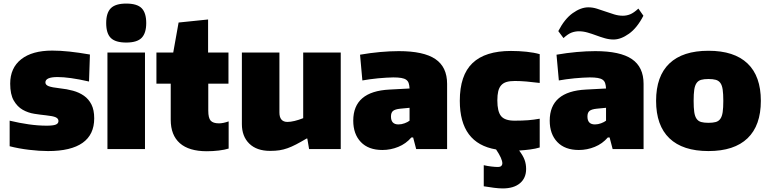

<svg xmlns="http://www.w3.org/2000/svg" viewBox="-20 -834 4302 1074"><path d="M249 11Q201 11 142.5 4Q84 -3 34 -16V-159Q88 -146 140.5 -138.5Q193 -131 241 -131Q277 -131 292 -137Q307 -143 307 -157Q307 -171 291.5 -178Q276 -185 237 -189Q207 -192 172 -197.5Q137 -203 107 -220Q77 -237 57 -271.5Q37 -306 37 -366Q37 -454 98.5 -502.5Q160 -551 272 -551Q317 -551 368.5 -545.5Q420 -540 483 -529L478 -378Q421 -391 377.5 -397Q334 -403 302 -403Q234 -403 234 -373Q234 -359 252 -352Q270 -345 315 -340Q354 -336 388.5 -326.5Q423 -317 449.5 -298.5Q476 -280 491.5 -249.5Q507 -219 507 -172Q507 -81 442 -35Q377 11 249 11Z M686 -596Q626 -596 600 -621.5Q574 -647 574 -705Q574 -762 600 -788Q626 -814 686 -814Q747 -814 772.5 -788Q798 -762 798 -705Q798 -649 772.5 -622.5Q747 -596 686 -596ZM581 -540H791V0H581Z M1137 12Q1037 12 986 -33Q935 -78 935 -164V-366H855V-540H949L979 -708L1144 -725V-540H1258V-366H1145V-215Q1145 -174 1158.5 -159Q1172 -144 1205 -144Q1228 -144 1259 -155V-3Q1237 4 1204 8Q1171 12 1137 12Z M1491 10Q1416 10 1374.5 -30.5Q1333 -71 1333 -140V-540H1543V-205Q1543 -152 1588 -152Q1605 -152 1628 -157.5Q1651 -163 1676 -173V-540H1886V0H1709L1699 -59H1695Q1661 -39 1636 -26Q1611 -13 1588.5 -5Q1566 3 1543.5 6.5Q1521 10 1491 10Z M2119 5Q2041 5 1998.5 -39.5Q1956 -84 1956 -159Q1956 -323 2159 -333L2271 -339Q2270 -357 2266 -369Q2262 -381 2252 -388Q2242 -395 2224.5 -398Q2207 -401 2180 -401Q2163 -401 2141 -399.5Q2119 -398 2095 -396Q2071 -394 2048 -390.5Q2025 -387 2007 -384L1994 -528Q2051 -538 2106.5 -543Q2162 -548 2211 -548Q2350 -548 2415.5 -503.5Q2481 -459 2481 -365V0H2308L2291 -65H2281Q2251 -30 2208 -12.5Q2165 5 2119 5ZM2209 -138Q2226 -138 2243.5 -144.5Q2261 -151 2271 -159V-231L2219 -226Q2190 -223 2178.5 -213.5Q2167 -204 2167 -182Q2167 -138 2209 -138Z M2792 220Q2771 220 2743.5 216.5Q2716 213 2686 208V90Q2707 95 2729 97.5Q2751 100 2763 100Q2779 100 2784.5 94Q2790 88 2790 80Q2790 54 2755 2Q2552 -32 2552 -270Q2552 -413 2623 -481Q2694 -549 2838 -549Q2883 -549 2925.5 -544.5Q2968 -540 2999 -531V-370Q2960 -375 2925 -378Q2890 -381 2860 -381Q2832 -381 2813.5 -375.5Q2795 -370 2783.5 -357Q2772 -344 2767 -323.5Q2762 -303 2762 -272Q2762 -210 2783 -184.5Q2804 -159 2858 -159Q2902 -159 2934 -161.5Q2966 -164 2999 -170V-9Q2976 -2 2946 2Q2916 6 2884 8Q2906 37 2914.5 60.5Q2923 84 2923 111Q2923 162 2888.5 191Q2854 220 2792 220Z M3218 5Q3140 5 3097.5 -39.5Q3055 -84 3055 -159Q3055 -323 3258 -333L3370 -339Q3369 -357 3365 -369Q3361 -381 3351 -388Q3341 -395 3323.5 -398Q3306 -401 3279 -401Q3262 -401 3240 -399.5Q3218 -398 3194 -396Q3170 -394 3147 -390.5Q3124 -387 3106 -384L3093 -528Q3150 -538 3205.5 -543Q3261 -548 3310 -548Q3449 -548 3514.5 -503.5Q3580 -459 3580 -365V0H3407L3390 -65H3380Q3350 -30 3307 -12.5Q3264 5 3218 5ZM3308 -138Q3325 -138 3342.5 -144.5Q3360 -151 3370 -159V-231L3318 -226Q3289 -223 3277.5 -213.5Q3266 -204 3266 -182Q3266 -138 3308 -138ZM3103 -660Q3138 -728 3183.5 -760.5Q3229 -793 3271 -793Q3295 -793 3319 -785.5Q3343 -778 3367 -769.5Q3391 -761 3415.5 -753.5Q3440 -746 3464 -746Q3485 -746 3505 -754Q3525 -762 3551 -786L3579 -746Q3544 -678 3498.5 -645.5Q3453 -613 3412 -613Q3388 -613 3363.5 -620Q3339 -627 3315 -636Q3291 -645 3266.5 -652Q3242 -659 3218 -659Q3197 -659 3177 -651.5Q3157 -644 3132 -621Z M3943 11Q3799 11 3724.5 -60.5Q3650 -132 3650 -270Q3650 -408 3724.5 -479Q3799 -550 3943 -550Q4087 -550 4161.5 -479Q4236 -408 4236 -270Q4236 -132 4161.5 -60.5Q4087 11 3943 11ZM3943 -147Q3968 -147 3984 -151.5Q4000 -156 4009.5 -169.5Q4019 -183 4022.5 -207Q4026 -231 4026 -270Q4026 -309 4022.5 -333Q4019 -357 4009.5 -370Q4000 -383 3984 -387.5Q3968 -392 3943 -392Q3918 -392 3902 -387.5Q3886 -383 3876.5 -369.5Q3867 -356 3863.5 -332.5Q3860 -309 3860 -270Q3860 -231 3863.5 -207Q3867 -183 3876.5 -169.5Q3886 -156 3902 -151.5Q3918 -147 3943 -147Z"/></svg>

Font: Encode Sans Narrow
Style: Black
Weight: 900
Designer: Pablo Impallari, Andres Torresi
Foundry: Pablo Impallari, Andres Torresi
Version: Version 1.000; ttfautohint (v1.00) -l 8 -r 50 -G 200 -x 14 -